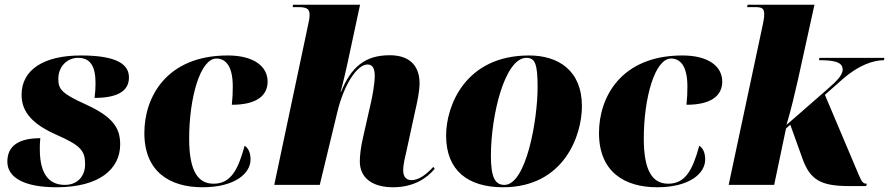

<svg xmlns="http://www.w3.org/2000/svg" viewBox="-20 -780 3751 810"><path d="M218 10C401 10 487 -68 487 -171C487 -242 454 -288 343 -339C241 -385 226 -403 226 -447C226 -502 266 -536 309 -536C361 -536 383 -501 383 -429C383 -410 382 -390 379 -367C469 -367 524 -392 524 -453C524 -504 482 -546 321 -546C165 -546 71 -486 71 -380C71 -304 122 -254 219 -211C321 -166 339 -144 339 -87C339 -35 305 0 254 0C195 0 148 -35 148 -150C148 -164 148 -180 150 -197C61 -197 11 -166 11 -98C11 -30 84 10 218 10Z M834 10C972 10 1037 -49 1037 -107C1037 -141 1024 -158 1012 -165C984 -62 953 -5 881 -5C816 -5 778 -57 778 -195C778 -368 825 -533 893 -533C929 -533 962 -506 962 -415C962 -388 961 -365 958 -338C1069 -338 1109 -381 1109 -436C1109 -499 1052 -546 941 -546C682 -546 589 -370 589 -219C589 -54 698 10 834 10Z M1638 10C1726 10 1782 -29 1814 -68L1808 -76C1780 -45 1747 -20 1716 -20C1694 -20 1681 -34 1681 -61C1681 -88 1689 -117 1697 -153L1732 -314C1740 -349 1750 -394 1750 -429C1750 -491 1719 -547 1624 -547C1519 -547 1461 -496 1419 -393H1417C1423 -412 1442 -494 1446 -513L1499 -760H1216L1215 -750H1240C1284 -750 1286 -735 1286 -715C1286 -704 1283 -689 1280 -676L1137 0H1329L1404 -311C1430 -417 1484 -508 1531 -508C1552 -508 1561 -490 1561 -460C1561 -428 1551 -373 1545 -348L1512 -202C1502 -159 1498 -124 1498 -99C1498 -31 1549 10 1638 10Z M2102 10C2359 10 2435 -208 2435 -332C2435 -484 2334 -546 2212 -546C1943 -546 1862 -334 1862 -208C1862 -60 1955 10 2102 10ZM2108 0C2069 0 2051 -31 2051 -123C2051 -292 2109 -536 2201 -536C2238 -536 2248 -508 2248 -412C2248 -274 2200 0 2108 0Z M2752 10C2890 10 2955 -49 2955 -107C2955 -141 2942 -158 2930 -165C2902 -62 2871 -5 2799 -5C2734 -5 2696 -57 2696 -195C2696 -368 2743 -533 2811 -533C2847 -533 2880 -506 2880 -415C2880 -388 2879 -365 2876 -338C2987 -338 3027 -381 3027 -436C3027 -499 2970 -546 2859 -546C2600 -546 2507 -370 2507 -219C2507 -54 2616 10 2752 10Z M3564 5H3634L3637 -5C3622 -5 3616 -11 3603 -42L3460 -380L3536 -447C3601 -504 3663 -526 3709 -526L3711 -536H3437L3435 -526C3494 -526 3535 -520 3535 -487C3535 -461 3506 -435 3471 -404L3298 -253C3318 -320 3334 -389 3346 -442L3416 -760H3134L3132 -750H3164C3196 -750 3204 -745 3204 -718C3204 -707 3201 -690 3198 -676L3054 0H3246L3296 -238L3314 -254L3365 -112C3398 -19 3445 5 3564 5Z"/></svg>

Font: Noto Serif Display Black
Style: Italic
Weight: 900
Italic angle: -12°
Designer: Monotype Design Team
Foundry: Monotype Imaging Inc.
Version: Version 2.009